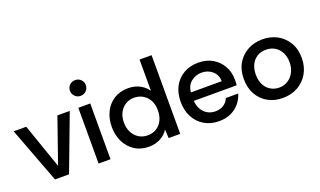

<svg xmlns="http://www.w3.org/2000/svg" viewBox="-75 -1158 2673 1605"><g transform="rotate(-20 1261.5 -355.5)"><path d="M199 0 12 -496H124L262 -98L401 -496H511L324 0Z M640 -583Q611 -583 590.5 -603.5Q570 -624 570 -654Q570 -683 590.5 -703Q611 -723 640 -723Q670 -723 690.5 -703Q711 -683 711 -654Q711 -624 690.5 -603.5Q670 -583 640 -583ZM587 0V-496H693V0Z M1033 12Q959 12 905.5 -23.5Q852 -59 823.5 -118Q795 -177 795 -250Q795 -322 823.5 -380.5Q852 -439 905.5 -473.5Q959 -508 1033 -508Q1088 -508 1133 -485.5Q1178 -463 1206 -422V-700H1313V0H1210L1206 -77Q1182 -38 1137 -13Q1092 12 1033 12ZM1054 -81Q1101 -81 1135 -103Q1169 -125 1187 -163Q1205 -201 1205 -248Q1205 -302 1184.5 -339Q1164 -376 1129.5 -396Q1095 -416 1053 -416Q1010 -416 976 -395Q942 -374 922.5 -337Q903 -300 903 -249Q903 -199 923 -161Q943 -123 977 -102Q1011 -81 1054 -81Z M1656 12Q1583 12 1527 -21Q1471 -54 1439.5 -113Q1408 -172 1408 -248Q1408 -327 1439 -385Q1470 -443 1526.5 -475.5Q1583 -508 1657 -508Q1729 -508 1783 -476.5Q1837 -445 1867.5 -391Q1898 -337 1898 -268Q1898 -254 1897.5 -244Q1897 -234 1895 -220H1514Q1517 -178 1535 -145.5Q1553 -113 1584 -94.5Q1615 -76 1655 -76Q1698 -76 1728.5 -95.5Q1759 -115 1774 -151H1884Q1871 -106 1840.5 -69Q1810 -32 1764 -10Q1718 12 1656 12ZM1515 -295H1790Q1788 -353 1749 -386.5Q1710 -420 1654 -420Q1604 -420 1563 -389Q1522 -358 1515 -295Z M2223 12Q2151 12 2093.5 -19.5Q2036 -51 2002.5 -110Q1969 -169 1969 -249Q1969 -329 2003.5 -387Q2038 -445 2096.5 -476.5Q2155 -508 2227 -508Q2299 -508 2357 -477Q2415 -446 2450 -388Q2485 -330 2485 -249Q2485 -173 2451.5 -114Q2418 -55 2359 -21.5Q2300 12 2223 12ZM2224 -80Q2268 -80 2302.5 -102Q2337 -124 2357 -162.5Q2377 -201 2377 -250Q2377 -300 2357.5 -337.5Q2338 -375 2304 -395.5Q2270 -416 2225 -416Q2178 -416 2144.5 -394Q2111 -372 2093.5 -334.5Q2076 -297 2076 -249Q2076 -194 2096.5 -156Q2117 -118 2151 -99Q2185 -80 2224 -80Z"/></g></svg>

Font: Rethink Sans Medium
Style: Regular
Weight: 500
Designer: The Rethink Sans project authors (Hans Thiessen). DM Sans designed by Colophon Foundry.
Foundry: Rethink Communications LLC
Version: Version 1.001